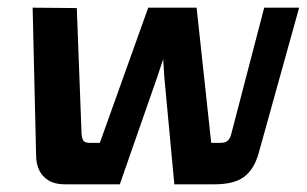

<svg xmlns="http://www.w3.org/2000/svg" viewBox="-20 -480 799 500"><path d="M149 0Q123 0 106.5 -10Q90 -20 82 -37Q74 -54 74 -76L65 -460L180 -459L192 -142Q192 -121 197 -114Q202 -107 219 -108H240L366 -460H492L530 -108H554Q567 -108 573.5 -114Q580 -120 583 -134L668 -460H759L653 -79Q641 -38 615 -19Q589 0 538 0H434L408 -278L405 -326L389 -278L292 0Z"/></svg>

Font: Genos SemiBold
Style: Italic
Weight: 600
Italic angle: -8°
Version: Version 1.010